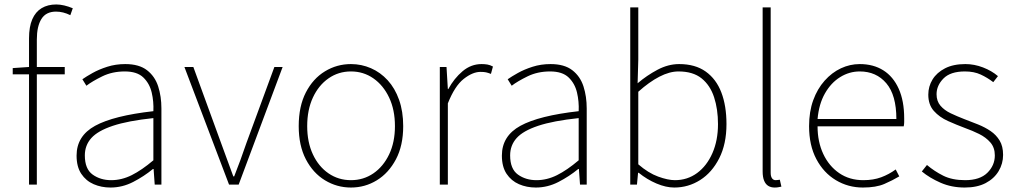

<svg xmlns="http://www.w3.org/2000/svg" viewBox="-20 -827 4553 860"><path d="M110 0V-655Q110 -707 124.5 -740.5Q139 -774 166.5 -790.5Q194 -807 232 -807Q249 -807 268 -802.5Q287 -798 306 -790L295 -759Q263 -775 231 -775Q186 -775 165.5 -742Q145 -709 145 -650V0ZM37 -494V-522L110 -527H270V-494Z M475 13Q434 13 399.5 -2Q365 -17 344 -48.5Q323 -80 323 -130Q323 -218 406 -263.5Q489 -309 667 -329Q669 -372 659.5 -412.5Q650 -453 622 -480Q594 -507 539 -507Q483 -507 438 -485Q393 -463 367 -443L349 -472Q366 -484 394.5 -500Q423 -516 460.5 -528Q498 -540 541 -540Q603 -540 638.5 -512.5Q674 -485 688.5 -440Q703 -395 703 -341V0H673L668 -70H665Q625 -37 576.5 -12Q528 13 475 13ZM478 -20Q525 -20 570 -42.5Q615 -65 667 -109V-298Q553 -286 485.5 -263.5Q418 -241 389 -208.5Q360 -176 360 -131Q360 -70 395 -45Q430 -20 478 -20Z M1006 0 806 -527H846L970 -187Q984 -149 998 -110.5Q1012 -72 1025 -37H1029Q1043 -72 1057 -110.5Q1071 -149 1084 -187L1209 -527H1246L1049 0Z M1552 13Q1489 13 1435.5 -19.5Q1382 -52 1350 -113.5Q1318 -175 1318 -262Q1318 -351 1350 -413Q1382 -475 1435.5 -507.5Q1489 -540 1552 -540Q1599 -540 1641.5 -521.5Q1684 -503 1716.5 -467.5Q1749 -432 1767.5 -380Q1786 -328 1786 -262Q1786 -175 1753.5 -113.5Q1721 -52 1668 -19.5Q1615 13 1552 13ZM1552 -20Q1608 -20 1652.5 -50.5Q1697 -81 1723 -135.5Q1749 -190 1749 -262Q1749 -335 1723 -390Q1697 -445 1652.5 -476Q1608 -507 1552 -507Q1496 -507 1451.5 -476Q1407 -445 1381.5 -390Q1356 -335 1356 -262Q1356 -190 1381.5 -135.5Q1407 -81 1451.5 -50.5Q1496 -20 1552 -20Z M1950 0V-527H1980L1986 -428H1988Q2014 -476 2052 -508Q2090 -540 2137 -540Q2151 -540 2163 -538Q2175 -536 2188 -529L2179 -496Q2166 -501 2157 -503Q2148 -505 2132 -505Q2097 -505 2057 -473.5Q2017 -442 1986 -364V0Z M2380 13Q2339 13 2304.5 -2Q2270 -17 2249 -48.5Q2228 -80 2228 -130Q2228 -218 2311 -263.5Q2394 -309 2572 -329Q2574 -372 2564.5 -412.5Q2555 -453 2527 -480Q2499 -507 2444 -507Q2388 -507 2343 -485Q2298 -463 2272 -443L2254 -472Q2271 -484 2299.5 -500Q2328 -516 2365.5 -528Q2403 -540 2446 -540Q2508 -540 2543.5 -512.5Q2579 -485 2593.5 -440Q2608 -395 2608 -341V0H2578L2573 -70H2570Q2530 -37 2481.5 -12Q2433 13 2380 13ZM2383 -20Q2430 -20 2475 -42.5Q2520 -65 2572 -109V-298Q2458 -286 2390.5 -263.5Q2323 -241 2294 -208.5Q2265 -176 2265 -131Q2265 -70 2300 -45Q2335 -20 2383 -20Z M3000 13Q2963 13 2920.5 -5Q2878 -23 2841 -53H2838L2833 0H2803V-794H2839V-560L2836 -454Q2877 -489 2925 -514.5Q2973 -540 3022 -540Q3094 -540 3141 -506.5Q3188 -473 3211 -413Q3234 -353 3234 -271Q3234 -182 3201.5 -118Q3169 -54 3116 -20.5Q3063 13 3000 13ZM3003 -20Q3059 -20 3102.5 -52Q3146 -84 3171 -141Q3196 -198 3196 -271Q3196 -338 3178.5 -391.5Q3161 -445 3122.5 -476Q3084 -507 3019 -507Q2979 -507 2933.5 -483.5Q2888 -460 2839 -416V-91Q2884 -52 2928 -36Q2972 -20 3003 -20Z M3450 13Q3433 13 3421 5.5Q3409 -2 3402.5 -18Q3396 -34 3396 -59V-794H3432V-53Q3432 -37 3438 -28.5Q3444 -20 3454 -20Q3457 -20 3461 -20.5Q3465 -21 3473 -22L3480 9Q3473 10 3467 11.5Q3461 13 3450 13Z M3845 13Q3779 13 3724 -20Q3669 -53 3636.5 -114.5Q3604 -176 3604 -262Q3604 -327 3622.5 -378Q3641 -429 3673.5 -465.5Q3706 -502 3746.5 -521Q3787 -540 3831 -540Q3892 -540 3936.5 -512Q3981 -484 4005.5 -429.5Q4030 -375 4030 -297Q4030 -289 4030 -280.5Q4030 -272 4028 -261H3642Q3642 -192 3667.5 -137.5Q3693 -83 3739 -51.5Q3785 -20 3847 -20Q3892 -20 3927 -33Q3962 -46 3992 -68L4008 -37Q3978 -19 3941 -3Q3904 13 3845 13ZM3642 -294H3995Q3995 -401 3950 -454Q3905 -507 3831 -507Q3784 -507 3743 -481.5Q3702 -456 3675 -408.5Q3648 -361 3642 -294Z M4301 13Q4242 13 4193 -8.5Q4144 -30 4109 -59L4132 -88Q4165 -60 4205 -40Q4245 -20 4303 -20Q4369 -20 4402.5 -53Q4436 -86 4436 -131Q4436 -166 4416 -189Q4396 -212 4365.5 -227Q4335 -242 4304 -253Q4264 -268 4226 -285Q4188 -302 4163 -330Q4138 -358 4138 -403Q4138 -440 4157 -471Q4176 -502 4213 -521Q4250 -540 4304 -540Q4344 -540 4383 -525Q4422 -510 4450 -486L4429 -459Q4403 -479 4373 -493Q4343 -507 4302 -507Q4237 -507 4206 -475.5Q4175 -444 4175 -405Q4175 -374 4192.5 -353.5Q4210 -333 4238.5 -319.5Q4267 -306 4298 -294Q4330 -282 4361 -269.5Q4392 -257 4417 -240Q4442 -223 4457.5 -197.5Q4473 -172 4473 -133Q4473 -94 4453 -60.5Q4433 -27 4395 -7Q4357 13 4301 13Z"/></svg>

Font: Shanggu Sans SC VF
Style: Regular
Weight: 250
Designer: GuiWonder
Version: Version 1.021